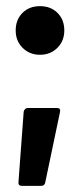

<svg xmlns="http://www.w3.org/2000/svg" viewBox="-20 -507 259 624"><path d="M40 85 57 -144Q58 -149 61.5 -152.5Q65 -156 70 -156H165Q178 -156 175 -143L127 86Q125 97 114 97H51Q39 97 40 85ZM110 -487Q145 -487 167 -465Q189 -443 189 -408Q189 -374 166.5 -351.5Q144 -329 110 -329Q76 -329 53.5 -351.5Q31 -374 31 -408Q31 -443 53 -465Q75 -487 110 -487Z"/></svg>

Font: Barlow Condensed
Style: Bold
Weight: 700
Width: 3
Designer: Jeremy Tribby
Foundry: Tribby Type
Version: Version 1.500